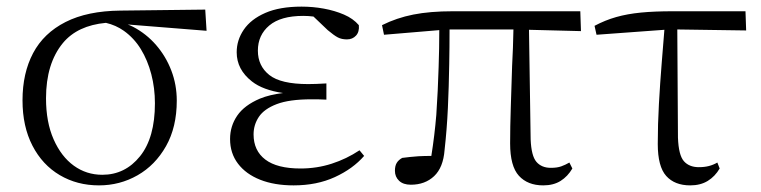

<svg xmlns="http://www.w3.org/2000/svg" viewBox="-20 -546 2299 580"><path d="M279 14Q213 14 160.5 -17Q108 -48 78 -106Q48 -164 48 -243Q48 -325 80 -385.5Q112 -446 178 -479.5Q244 -513 344 -514L600 -517L604 -453L366 -472Q374 -469 382 -465Q422 -444 451.5 -410Q481 -376 497.5 -333Q514 -290 514 -242Q514 -162 481.5 -104.5Q449 -47 395.5 -16.5Q342 14 279 14ZM300 -477Q214 -469 170 -416Q119 -354 119 -249Q119 -177 142 -125Q165 -73 203 -45.5Q241 -18 289 -18Q358 -18 403 -74Q448 -130 448 -234Q448 -280 437 -322Q426 -364 405.5 -397.5Q385 -431 354 -453Q330 -470 300 -477Z M867 14Q809 14 766 -3Q723 -20 699 -51.5Q675 -83 675 -126Q675 -165 696.5 -196.5Q718 -228 765 -248Q794 -260 835 -265Q774 -274 741 -300Q695 -336 695 -388Q695 -425 716.5 -456.5Q738 -488 781.5 -507Q825 -526 891 -526Q925 -526 958 -520Q991 -514 1019 -502Q1047 -490 1064 -470Q1066 -450 1055.5 -438.5Q1045 -427 1028 -427Q1012 -427 1000.5 -433Q989 -439 970 -455L927 -496Q912 -498 896 -498Q828 -498 793.5 -469Q759 -440 759 -393Q759 -347 793.5 -319.5Q828 -292 911 -292Q923 -292 935.5 -292.5Q948 -293 966 -294V-245Q947 -246 939 -246H921Q854 -246 816 -231.5Q778 -217 762 -193Q746 -169 746 -140Q746 -91 781.5 -64Q817 -37 888 -37Q937 -37 982 -51.5Q1027 -66 1066 -92L1080 -75Q1046 -36 991.5 -11Q937 14 867 14Z M1221 12Q1198 12 1185.5 0Q1173 -12 1173 -30Q1173 -45 1178.5 -54Q1184 -63 1195 -69Q1217 -72 1244 -74Q1262 -75 1283 -75Q1293 -138 1298 -199Q1303 -273 1305 -343Q1307 -400 1307 -455L1140 -441L1134 -470Q1178 -492 1228.5 -502Q1279 -512 1348 -512H1733L1735 -452L1578 -456L1583 -125Q1585 -75 1600.5 -57Q1616 -39 1644 -39Q1663 -39 1675.5 -43.5Q1688 -48 1700 -55L1709 -37Q1695 -13 1673.5 0.5Q1652 14 1621 14Q1574 14 1547.5 -15Q1521 -44 1521 -113Q1521 -162 1523 -221.5Q1525 -281 1527 -347Q1530 -401 1531 -457H1338Q1338 -404 1337 -351Q1336 -285 1333 -220Q1330 -155 1323 -93Q1319 -40 1291.5 -14Q1264 12 1221 12Z M1782 -441 1776 -468Q1808 -485 1841.5 -494.5Q1875 -504 1916 -508Q1957 -512 2012 -512H2232L2234 -454L2026 -457L2028 -130Q2030 -77 2046 -59Q2062 -41 2091 -41Q2108 -41 2121.5 -44.5Q2135 -48 2147 -55L2154 -37Q2140 -13 2118 0.5Q2096 14 2065 14Q2018 14 1992.5 -14.5Q1967 -43 1967 -111Q1967 -170 1970.5 -232.5Q1974 -295 1979 -357Q1983 -408 1987 -456Z"/></svg>

Font: Early Summer Mincho Light
Style: Regular
Weight: 300
Designer: GuiWonder
Version: Version 1.002